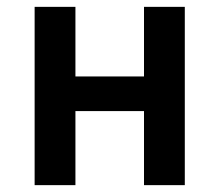

<svg xmlns="http://www.w3.org/2000/svg" viewBox="-20 -540 640 560"><path d="M81 0V-520H200V-317H400V-520H519V0H400V-216H200V0Z"/></svg>

Font: Iosevka Extended
Style: Bold
Weight: 700
Width: 7
Monospace: yes
Designer: Belleve Invis
Foundry: Belleve Invis
Version: Version 32.5.0; ttfautohint (v1.8.4)